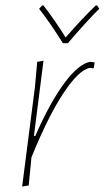

<svg xmlns="http://www.w3.org/2000/svg" viewBox="-20 -678 383 702"><path d="M335 -658 343 -646Q301 -605 228 -520H210Q161 -598 123 -646L134 -658H139Q178 -608 220 -541Q279 -609 330 -658ZM139 -456 104 -181H109Q163 -304 215.5 -374.5Q268 -445 310 -452L326 -450L323 -430L320 -428L309 -430Q269 -423 213 -339Q157 -255 95 -103L85 0L61 4L108 -362L116 -452Z"/></svg>

Font: Alegreya Sans Thin
Style: Italic
Weight: 100
Italic angle: -7°
Designer: Juan Pablo del Peral
Foundry: Huerta Tipografica
Version: Version 2.007